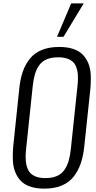

<svg xmlns="http://www.w3.org/2000/svg" viewBox="-20 -1093 564 1123"><path d="M313.5 -877.9 396.5 -1073.2H469.7L351.6 -877.9ZM394.5 -222.7 433.1 -588.9Q436 -612.8 436 -634.3Q436 -647 435.1 -658.7Q432.1 -689.9 420.9 -711.9Q409.7 -733.9 384.5 -745.8Q359.4 -757.8 320.3 -757.8Q281.2 -757.8 253.7 -746.3Q226.1 -734.9 209.5 -711.4Q192.9 -688 184.3 -658.9Q175.8 -629.9 171.4 -588.9L132.8 -222.7Q129.9 -198.7 129.9 -177.2Q129.9 -164.6 130.9 -152.3Q133.8 -121.1 145 -98.6Q156.2 -76.2 181.4 -63.7Q206.5 -51.3 245.6 -51.3Q284.7 -51.3 312.3 -63.2Q339.8 -75.2 356.4 -99.1Q373 -123 381.6 -152.3Q390.1 -181.6 394.5 -222.7ZM239.3 10.3Q191.9 10.3 157.2 -1.5Q122.6 -13.2 101.6 -35.2Q80.6 -57.1 68.6 -87.9Q56.6 -118.7 55.2 -156.7Q54.7 -167 54.7 -178.2Q54.7 -207 57.6 -239.3L92.8 -575.2Q98.6 -632.3 113.8 -675.3Q128.9 -718.3 156 -751.2Q183.1 -784.2 225.8 -801.3Q268.6 -818.4 326.2 -818.4Q372.6 -818.4 407 -807.1Q441.4 -795.9 462.6 -774.7Q483.9 -753.4 496.3 -723.6Q508.8 -693.8 510.7 -656.2Q511.2 -644 511.2 -630.9Q511.2 -604.5 508.8 -575.2L473.1 -238.3Q467.3 -181.2 452.4 -137.5Q437.5 -93.8 410.6 -59.6Q383.8 -25.4 340.6 -7.6Q297.4 10.3 239.3 10.3Z"/></svg>

Font: Oswald
Style: Light
Weight: 300
Designer: Vernon Adams
Foundry: Vernon Adams
Version: 3.0; ttfautohint (v0.95.6-bc232) -l 8 -r 50 -G 200 -x 0 -w "